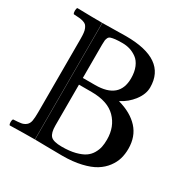

<svg xmlns="http://www.w3.org/2000/svg" viewBox="-149 -783 905 920"><g transform="rotate(30 303.5 -322.5)"><path d="M282.2 -333H211.9V-106.9Q211.9 -66.4 226.8 -50.3Q241.7 -34.2 289.1 -34.2Q331.5 -34.2 362.8 -42.2Q394 -50.3 412.4 -62.7Q430.7 -75.2 441.7 -94Q452.6 -112.8 456.3 -130.9Q460 -148.9 460 -171.9Q460 -243.2 415.5 -288.1Q371.1 -333 282.2 -333ZM211.9 -554.2V-370.1H279.8Q413.1 -370.1 413.1 -483.9Q413.1 -519.5 402.1 -545.4Q391.1 -571.3 372.6 -584.7Q354 -598.1 334.5 -604Q314.9 -609.9 293 -609.9Q268.6 -609.9 253.9 -608.2Q239.3 -606.4 230.2 -603.5Q221.2 -600.6 217.5 -592.8Q213.9 -585 212.9 -577.6Q211.9 -570.3 211.9 -554.2ZM22 2Q17.6 -2.4 17.6 -14.4Q17.6 -26.4 22 -30.8Q51.8 -32.2 65.7 -34.7Q79.6 -37.1 91.1 -46.4Q102.5 -55.7 105.7 -72.8Q108.9 -89.8 108.9 -121.1V-524.9Q108.9 -545.4 107.4 -558.8Q106 -572.3 101.6 -582.3Q97.2 -592.3 91.8 -597.7Q86.4 -603 75.2 -606.4Q64 -609.9 52.7 -610.8Q41.5 -611.8 22 -612.8Q17.6 -617.2 17.6 -629.9Q17.6 -642.6 22 -647Q107.9 -645 160.2 -645V0Q104 0 22 2ZM161.1 0V-645Q177.7 -645 224.1 -646Q270.5 -647 291 -647Q514.2 -647 514.2 -492.2Q514.2 -454.6 486.3 -418Q458.5 -381.3 418.9 -361.8V-359.9Q491.2 -339.8 531 -296.1Q570.8 -252.4 570.8 -185.1Q570.8 -155.8 563.5 -130.1Q556.2 -104.5 537.8 -79.8Q519.5 -55.2 491 -37.4Q462.4 -19.5 416.7 -8.8Q371.1 2 313 2Q270 2 222.4 1Q174.8 0 161.1 0Z"/></g></svg>

Font: Common Serif Medium
Style: Regular
Weight: 500
Designer: Philipp H. Poll, Khaled Hosny
Foundry: Stefan Peev, Context Ltd.
Version: Version 1.026